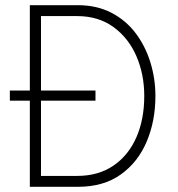

<svg xmlns="http://www.w3.org/2000/svg" viewBox="-20 -720 687 740"><path d="M95 0V-332H18V-371H95V-700H280Q353 -700 409 -671Q465 -642 502.5 -592.5Q540 -543 559.5 -480Q579 -417 579 -350Q579 -254 545.5 -174.5Q512 -95 445.5 -47.5Q379 0 280 0ZM138 -42H277Q359 -42 417 -81.5Q475 -121 505.5 -190.5Q536 -260 536 -350Q536 -434 505.5 -504Q475 -574 417 -616Q359 -658 277 -658H138V-371H348V-332H138Z"/></svg>

Font: Haskoy ExtraLight
Style: Regular
Weight: 200
Designer: Ertekin Erdin
Foundry: Ertekin Erdin
Version: Version 2.000; ttfautohint (v1.8.4.7-5d5b)